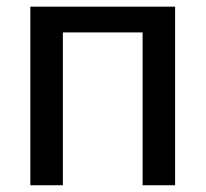

<svg xmlns="http://www.w3.org/2000/svg" viewBox="-20 -548 608 568"><path d="M498 0H401.9V-452.1H166V0H69.8V-528.3H498Z"/></svg>

Font: GeogebraSans
Style: Regular
Weight: 400
Designer: Google
Version: Version 1.100140; 2013